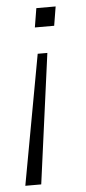

<svg xmlns="http://www.w3.org/2000/svg" viewBox="-51 -522 330 733"><g transform="rotate(-5 114.5 -156.0)"><path d="M16 180 107 -318H144L77 180ZM105 -419 117 -492H191L179 -419Z"/></g></svg>

Font: Nunito Sans 7pt SemiCondensed ExtraLight
Style: Italic
Weight: 250
Width: 4
Italic angle: -9°
Designer: Vernon Adams
Foundry: Vernon Adams
Version: Version 3.101;gftools[0.9.27]